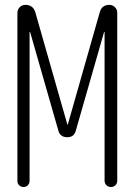

<svg xmlns="http://www.w3.org/2000/svg" viewBox="-20 -750 540 770"><path d="M74.2 0Q64.5 0 57.1 -6.8Q49.8 -13.7 49.8 -24.4V-698.2Q49.8 -711.9 59.1 -721.2Q68.4 -730.5 82 -730.5Q113.3 -730.5 122.1 -699.2L250 -251Q250 -250 251 -250Q252 -250 252 -251L379.9 -700.2Q387.7 -730.5 418.9 -730.5Q431.6 -730.5 440.9 -721.2Q450.2 -711.9 450.2 -699.2V-25.4Q450.2 -14.6 442.9 -7.3Q435.5 0 424.8 0Q414.1 0 406.7 -7.3Q399.4 -14.6 399.4 -25.4V-621.1Q399.4 -622.1 398.4 -622.1H397.5L284.2 -226.6Q277.3 -199.2 249 -199.7Q220.7 -200.2 213.9 -226.6L100.6 -622.1H99.6Q98.6 -622.1 98.6 -621.1V-24.4Q98.6 -14.6 91.8 -7.3Q85 0 74.2 0Z"/></svg>

Font: Rounded Mgen+ 1m light
Style: Regular
Weight: 200
Designer: [Source Han Sans]
Ryoko NISHIZUKA  (kana & ideographs); Paul D. Hunt (Latin, Greek & Cyrillic); Wenlong ZHANG  (bopomofo
Version: Version 1.059.20150602